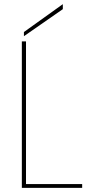

<svg xmlns="http://www.w3.org/2000/svg" viewBox="-20 -903 435 923"><path d="M85 -704H105V-18H375V0H85ZM95 -749 282 -883V-859L95 -729Z"/></svg>

Font: Poppins Variable
Style: Regular
Weight: 100
Designer: Jonny Pinhorn
Foundry: Indian Type Foundry
Version: Version 6.000